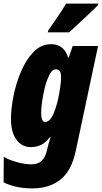

<svg xmlns="http://www.w3.org/2000/svg" viewBox="-48 -809 567 1069"><path d="M203 -130Q181 -130 181 -183Q181 -201 186 -240Q191 -279 201.5 -321Q212 -363 227.5 -393Q243 -423 263 -423Q292 -423 292 -381Q292 -347 281.5 -287Q271 -227 251 -178.5Q231 -130 203 -130ZM132 240Q226 240 288 191.5Q350 143 374 30L498 -553H357L334 -487H332Q309 -563 237 -563Q180 -563 138 -519Q96 -475 68 -408.5Q40 -342 26.5 -271.5Q13 -201 13 -147Q13 -73 43.5 -31.5Q74 10 123 10Q155 10 180.5 -2Q206 -14 231 -47H234Q223 -12 216 17L212 34Q204 66 184 86Q164 106 127 106Q89 106 43.5 93Q-2 80 -27 64L-28 206Q0 221 41.5 230.5Q83 240 132 240ZM218 -629H337Q350 -641 383 -671.5Q416 -702 449.5 -733.5Q483 -765 498 -781L499 -789H320Q297 -750 271.5 -713.5Q246 -677 221 -640Z"/></svg>

Font: Noto Sans Display Condensed Black
Style: Italic
Weight: 900
Width: 3
Italic angle: -192°
Designer: Monotype Design Team
Foundry: Monotype Imaging Inc.
Version: Version 1.900